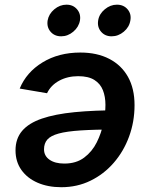

<svg xmlns="http://www.w3.org/2000/svg" viewBox="-20 -779 625 809"><path d="M318.4 -557.6Q389.2 -557.6 440.4 -531Q491.7 -504.4 519.3 -455.1Q546.9 -405.8 546.9 -335.9Q546.9 -266.1 523.9 -203.6Q501 -141.1 459.2 -93Q417.5 -44.9 361.3 -17.6Q305.2 9.8 238.3 9.8Q182.1 9.8 138.7 -9Q95.2 -27.8 70.3 -62.7Q45.4 -97.7 45.4 -145.5Q45.4 -194.8 73.2 -227.5Q101.1 -260.3 156.5 -279.3Q211.9 -298.3 294.4 -306.4Q377 -314.5 486.8 -314.5L472.7 -233.4Q380.4 -233.4 320.6 -229.5Q260.7 -225.6 227.1 -216.3Q193.4 -207 179.4 -190.9Q165.5 -174.8 165.5 -149.9Q165.5 -122.1 188.7 -106Q211.9 -89.8 251 -89.8Q301.3 -89.8 334.7 -115Q368.2 -140.1 387.7 -179.2Q407.2 -218.3 415.8 -260.7Q424.3 -303.2 424.3 -337.4Q424.3 -371.6 413.6 -398.9Q402.8 -426.3 377.7 -442.1Q352.5 -458 309.6 -458Q264.6 -458 229.5 -439Q194.3 -419.9 178.2 -386.2L63 -405.8Q91.3 -474.6 159.2 -516.1Q227.1 -557.6 318.4 -557.6ZM450.2 -626Q422.4 -626 405.8 -645.5Q389.2 -665 393.6 -692.9Q397.9 -720.2 421.4 -739.7Q444.8 -759.3 472.7 -759.3Q501 -759.3 517.6 -739.7Q534.2 -720.2 529.3 -692.9Q524.9 -665 501.7 -645.5Q478.5 -626 450.2 -626ZM237.8 -626Q209.5 -626 192.9 -645.5Q176.3 -665 180.7 -692.9Q185.5 -720.2 208.7 -739.7Q231.9 -759.3 260.3 -759.3Q288.1 -759.3 304.7 -739.7Q321.3 -720.2 316.9 -692.9Q312 -665 288.8 -645.5Q265.6 -626 237.8 -626Z"/></svg>

Font: Inter SemiBold
Style: Italic
Weight: 600
Italic angle: -9.3988°
Designer: Rasmus Andersson
Foundry: rsms
Version: Version 4.001;git-66647c0bb